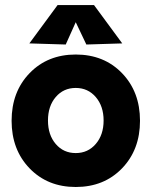

<svg xmlns="http://www.w3.org/2000/svg" viewBox="-20 -728 600 760"><path d="M279.8 12.2Q168.5 12.2 97.2 -61.5Q25.9 -135.3 25.9 -250Q25.9 -364.7 97.2 -438.5Q168.5 -512.2 279.8 -512.2Q391.6 -512.2 462.9 -438.5Q534.2 -364.7 534.2 -250Q534.2 -135.3 462.9 -61.5Q391.6 12.2 279.8 12.2ZM96.2 -556.2 208 -708H352.1L463.9 -556.2L321.8 -551.8L279.8 -640.1L240.2 -551.8ZM200.7 -344Q169.9 -308.1 169.9 -251Q169.9 -193.8 200.7 -158Q231.4 -122.1 279.8 -122.1Q328.1 -122.1 359.1 -158.2Q390.1 -194.3 390.1 -251Q390.1 -307.6 359.1 -343.8Q328.1 -379.9 279.8 -379.9Q231.4 -379.9 200.7 -344Z"/></svg>

Font: Apfel Grotezk
Style: Bold
Weight: 700
Designer: Luigi Gorlero
Foundry: Collletttivo
Version: Version 2.000;FEAKit 1.0